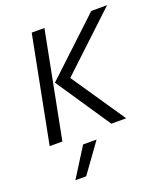

<svg xmlns="http://www.w3.org/2000/svg" viewBox="-138 -643 804 936"><g transform="rotate(-20 264.0 -175.5)"><path d="M30 0ZM96 0 203 -550H137L30 0ZM350 0H427L238 -278L528 -550H446L160 -282ZM147 199H91L186 48H256Z"/></g></svg>

Font: Cambay Devanagari
Style: Italic
Weight: 400
Italic angle: -11°
Designer: Pooja Saxena
Foundry: Pooja Saxena
Version: Version 1.018;PS 001.018;hotconv 1.0.70;makeotf.lib2.5.58329